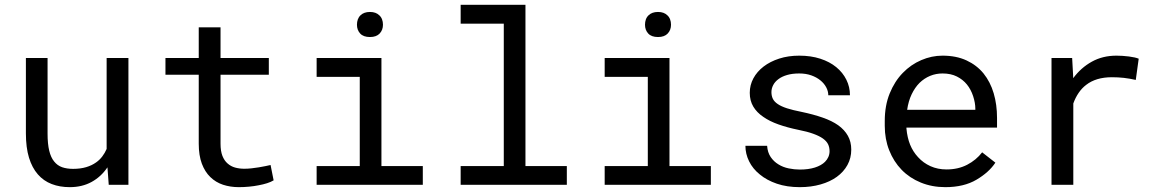

<svg xmlns="http://www.w3.org/2000/svg" viewBox="-20 -770 4841 800"><path d="M433.1 0H515.1V-528.3H424.3V-149.4Q417 -132.3 406 -117.9Q395 -103.5 380.4 -93.3Q362.8 -80.6 338.9 -73.5Q314.9 -66.4 284.7 -66.4Q258.8 -66.4 239 -73.2Q219.2 -80.1 205.6 -97.2Q191.9 -113.8 185.1 -142.1Q178.2 -170.4 178.2 -213.4V-528.3H87.9V-214.4Q87.9 -155.3 100.8 -113Q113.8 -70.8 137.7 -43.5Q161.6 -16.1 195.3 -3.2Q229 9.8 270.5 9.8Q322.3 9.8 361.8 -12Q401.4 -33.7 427.7 -72.8Z M898.9 -656.2H808.1V-528.3H669.4V-458.5H808.1V-171.4Q808.1 -122.6 821 -88.1Q834 -53.7 856.4 -32.2Q878.9 -10.3 909.4 -0.2Q939.9 9.8 975.1 9.8Q996.1 9.8 1017.3 7.8Q1038.6 5.9 1057.6 2Q1076.7 -1.5 1092.8 -6.6Q1108.9 -11.7 1120.1 -18.6L1107.4 -82.5Q1099.1 -80.6 1086.2 -77.9Q1073.2 -75.2 1058.6 -72.8Q1043.5 -70.3 1027.8 -68.6Q1012.2 -66.9 997.6 -66.9Q977.5 -66.9 959.7 -71.8Q941.9 -76.7 928.2 -88.9Q914.6 -100.6 906.7 -120.6Q898.9 -140.6 898.9 -171.4V-458.5H1100.1V-528.3H898.9Z M1299.3 -528.3V-449.7H1479V-78.1H1299.3V0H1741.7V-78.1H1569.3V-528.3ZM1467.3 -667Q1467.3 -645 1480.7 -630.4Q1494.1 -615.7 1521.5 -615.7Q1548.3 -615.7 1562 -630.4Q1575.7 -645 1575.7 -667Q1575.7 -679.2 1571.8 -689.5Q1567.9 -699.7 1560.1 -706.5Q1553.7 -712.9 1543.9 -716.6Q1534.2 -720.2 1521.5 -720.2Q1508.8 -720.2 1498.8 -716.6Q1488.8 -712.9 1482.4 -706.5Q1474.6 -699.2 1470.9 -689Q1467.3 -678.7 1467.3 -667Z M1899.4 -750V-671.4H2079.1V-78.1H1899.4V0H2341.8V-78.1H2169.4V-750Z M2499.5 -528.3V-449.7H2679.2V-78.1H2499.5V0H2941.9V-78.1H2769.5V-528.3ZM2667.5 -667Q2667.5 -645 2680.9 -630.4Q2694.3 -615.7 2721.7 -615.7Q2748.5 -615.7 2762.2 -630.4Q2775.9 -645 2775.9 -667Q2775.9 -679.2 2772 -689.5Q2768.1 -699.7 2760.3 -706.5Q2753.9 -712.9 2744.1 -716.6Q2734.4 -720.2 2721.7 -720.2Q2709 -720.2 2699 -716.6Q2689 -712.9 2682.6 -706.5Q2674.8 -699.2 2671.1 -689Q2667.5 -678.7 2667.5 -667Z M3436.5 -140.1Q3436.5 -127.4 3431.6 -116.2Q3426.8 -105 3417.5 -95.7Q3402.3 -80.6 3375.5 -72Q3348.6 -63.5 3312.5 -63.5Q3289.6 -63.5 3266.1 -68.4Q3242.7 -73.2 3223.6 -85Q3204.1 -96.7 3191.2 -115.7Q3178.2 -134.8 3176.3 -162.6H3085.9Q3085.9 -128.9 3101.3 -97.7Q3116.7 -66.4 3146 -43Q3174.8 -19 3216.8 -4.6Q3258.8 9.8 3312.5 9.8Q3359.4 9.8 3398.9 -1.5Q3438.5 -12.7 3466.8 -33.2Q3495.1 -53.7 3511 -82.5Q3526.9 -111.3 3526.9 -146.5Q3526.9 -179.2 3512.9 -204.1Q3499 -229 3472.7 -248Q3446.3 -266.6 3407.7 -280Q3369.1 -293.5 3320.3 -303.7Q3283.2 -311 3259 -318.8Q3234.9 -326.7 3220.7 -336.4Q3206.1 -346.2 3200.2 -358.4Q3194.3 -370.6 3194.3 -386.2Q3194.3 -401.4 3201.7 -415.5Q3209 -429.7 3223.6 -440.4Q3237.8 -451.2 3259.5 -457.5Q3281.2 -463.9 3310.1 -463.9Q3337.9 -463.9 3360.1 -456.1Q3382.3 -448.2 3397.9 -435.5Q3413.6 -422.9 3422.4 -406.5Q3431.2 -390.1 3431.2 -373H3521.5Q3521.5 -407.7 3506.6 -437.7Q3491.7 -467.8 3464.4 -490.2Q3437 -512.7 3397.9 -525.4Q3358.9 -538.1 3310.1 -538.1Q3264.6 -538.1 3226.8 -525.9Q3189 -513.7 3161.6 -492.7Q3134.3 -471.7 3119.1 -443.6Q3104 -415.5 3104 -383.3Q3104 -350.6 3118.7 -325.9Q3133.3 -301.3 3160.2 -283.2Q3186.5 -264.6 3223.9 -251.5Q3261.2 -238.3 3306.6 -229Q3343.8 -221.7 3368.7 -212.6Q3393.6 -203.6 3408.7 -192.9Q3423.8 -182.1 3430.2 -169.2Q3436.5 -156.2 3436.5 -140.1Z M3918.9 9.8Q3996.1 9.8 4048.6 -21.2Q4101.1 -52.2 4127.4 -92.3L4072.3 -135.3Q4047.4 -103 4009.8 -83.5Q3972.2 -64 3923.8 -64Q3887.2 -64 3856.9 -77.6Q3826.7 -91.3 3805.2 -115.2Q3784.2 -137.7 3772.2 -167Q3760.3 -196.3 3756.8 -234.9V-238.3H4134.3V-278.8Q4134.3 -334 4120.4 -381.3Q4106.4 -428.7 4078.1 -463.9Q4049.8 -498.5 4007.1 -518.3Q3964.4 -538.1 3907.2 -538.1Q3861.8 -538.1 3818.6 -519.5Q3775.4 -501 3741.7 -466.3Q3707.5 -431.2 3687 -380.6Q3666.5 -330.1 3666.5 -266.1V-245.6Q3666.5 -190.4 3685.1 -143.6Q3703.6 -96.7 3736.8 -62.5Q3770 -28.3 3816.7 -9.3Q3863.3 9.8 3918.9 9.8ZM3907.2 -463.9Q3941.9 -463.9 3967 -451.2Q3992.2 -438.5 4008.8 -418Q4025.4 -397.5 4034.7 -369.4Q4043.9 -341.3 4043.9 -316.9V-312.5H3759.8Q3765.1 -349.1 3778.6 -377.2Q3792 -405.3 3811.5 -424.8Q3831.1 -443.8 3855.5 -453.9Q3879.9 -463.9 3907.2 -463.9Z M4631.8 -538.1Q4574.2 -538.1 4529.1 -512.9Q4483.9 -487.8 4451.7 -444.3L4451.2 -457.5L4447.3 -528.3H4361.3V0H4452.1V-338.9Q4460.9 -363.3 4474.4 -383.1Q4487.8 -402.8 4505.9 -416.5Q4525.9 -432.1 4552.7 -440.2Q4579.6 -448.2 4612.8 -448.2Q4638.7 -448.2 4662.4 -445.6Q4686 -442.9 4712.4 -437L4724.6 -525.4Q4710.9 -531.2 4683.8 -534.7Q4656.7 -538.1 4631.8 -538.1Z"/></svg>

Font: RobotoMono Nerd Font
Style: Regular
Weight: 400
Monospace: yes
Designer: Google
Version: Version 3.000;Nerd Fonts 3.2.1